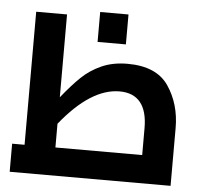

<svg xmlns="http://www.w3.org/2000/svg" viewBox="-52 -777 882 831"><g transform="rotate(5 389.5 -361.5)"><path d="M719 -251V0H20V-122H74V-700H208V-340Q253 -396 289.5 -431Q326 -466 375 -488Q424 -510 488 -510Q614 -510 666.5 -432.5Q719 -355 719 -251ZM208 -122H585V-239Q585 -313 554.5 -350.5Q524 -388 464 -388Q339 -388 208 -225ZM350 -723H473V-593H350Z"/></g></svg>

Font: Cairo
Style: Bold
Weight: 700
Designer: Mohamed Gaber
Foundry: Kief Type Foundry
Version: Version 2.100